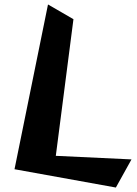

<svg xmlns="http://www.w3.org/2000/svg" viewBox="-20 -840 615 860"><path d="M45 -82 499 0 569 -126 230 -142 309 -754 195 -820Z"/></svg>

Font: Ember
Style: Ita
Weight: 400
Designer: Stig
Foundry: Cannot Into Space Fonts
Version: Version 0.127